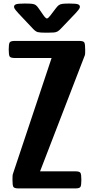

<svg xmlns="http://www.w3.org/2000/svg" viewBox="-20 -1054 525 1074"><path d="M84.5 0Q59.1 0 54.4 -9.3Q49.8 -18.6 49.8 -47.9Q49.8 -61 50.3 -69.8Q50.8 -78.6 53.2 -84L268.6 -729.5H64Q38.6 -729.5 33.7 -738.5Q28.8 -747.6 28.8 -777.3Q28.8 -806.6 33.7 -815.9Q38.6 -825.2 64 -825.2H421.4Q447.3 -825.2 451.9 -815.9Q456.5 -806.6 456.5 -777.3Q456.5 -765.6 456.3 -757.3Q456.1 -749 454.1 -743.7V-743.2Q453.6 -742.2 453.1 -741.2L204.1 -95.7H400.4Q425.8 -95.7 430.4 -86.4Q435.1 -77.1 435.1 -47.9Q435.1 -18.6 430.4 -9.3Q425.8 0 400.4 0ZM237.8 -871.1Q203.6 -871.1 191.4 -874.3Q179.2 -877.4 164.1 -893.6L83.5 -979Q76.2 -986.8 67.4 -997.6Q58.6 -1008.3 58.6 -1016.1Q58.6 -1025.9 69.6 -1030Q80.6 -1034.2 117.7 -1034.2Q145 -1034.2 158.7 -1032.7Q172.4 -1031.2 179.9 -1025.6Q187.5 -1020 195.8 -1007.8L222.7 -969.2Q235.4 -950.7 242.7 -950.7Q249 -950.7 261.7 -967.3L292.5 -1007.8Q301.3 -1019.5 308.8 -1025.1Q316.4 -1030.8 329.6 -1032.5Q342.8 -1034.2 367.7 -1034.2Q405.3 -1034.2 416 -1030Q426.8 -1025.9 426.8 -1016.1Q426.8 -1008.3 418.2 -997.8Q409.7 -987.3 401.9 -979L320.3 -893.6Q310.1 -882.8 302 -878.2Q293.9 -873.5 281.5 -872.3Q269 -871.1 245.6 -871.1Z"/></svg>

Font: Denk One
Style: Regular
Weight: 400
Designer: Irina Smirnova, Eben Sorkin
Foundry: Sorkin Type Co.f
Version: Version 1.004; ttfautohint (v1.8.4.7-5d5b);gftools[0.9.23]